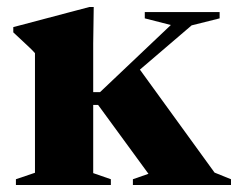

<svg xmlns="http://www.w3.org/2000/svg" viewBox="-20 -529 680 549"><path d="M260.5 -229H204.5V-265.5H266L468.5 -457.5L394 -476.5V-494.5H608V-476.5L528 -456.5L306.5 -267L376 -335.5L593.5 -35.5L640.5 -16.5V0H360V-16.5L404.5 -32ZM248 -509 246.5 -404.5V-34L297 -16.5V0H25.5V-16.5L80 -35V-377Q74.5 -383.5 65.5 -392Q56.5 -400.5 44.8 -411.5Q33 -422.5 18 -436.5V-451.5L235.5 -509Z"/></svg>

Font: Newsreader 60pt
Style: Bold
Weight: 700
Designer: Hugues Gentile
Foundry: Production Type
Version: Version 1.003